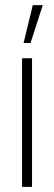

<svg xmlns="http://www.w3.org/2000/svg" viewBox="-20 -732 210 752"><path d="M72.3 -563.5 108.4 -711.9H147.5L99.6 -563.5ZM66.4 0V-503.9H105.5V0Z"/></svg>

Font: Post No Bills Colombo
Style: Light
Weight: 400
Designer: Kosala Senevirathne, Siva Puranthara, Lasantha Premarathna, Tharique Azeez
Foundry: Mooniak
Version: Version 1.220 ; ttfautohint (v1.5)